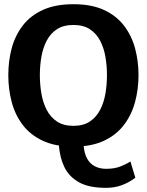

<svg xmlns="http://www.w3.org/2000/svg" viewBox="-20 -697 707 925"><path d="M382.7 2Q385.7 42 399.8 67.3Q414 92.7 437.7 104.5Q461.3 116.3 491 116.3Q530 116.3 558.2 105.7Q586.3 95 608.3 81L632 159Q604 181 568.5 194.5Q533 208 491 208Q407.3 208 359.3 180.5Q311.3 153 289.5 106.5Q267.7 60 263.7 2ZM20 -334.7Q20 -402.7 36.3 -464.2Q52.7 -525.7 89.5 -573.7Q126.3 -621.7 186.5 -649.2Q246.7 -676.7 333.7 -676.7Q420.7 -676.7 480.5 -649.2Q540.3 -621.7 577.2 -573.7Q614 -525.7 630.7 -464.2Q647.3 -402.7 647.3 -334.7Q647.3 -267.7 630.7 -205.7Q614 -143.7 577.2 -95.2Q540.3 -46.7 480.5 -18.7Q420.7 9.3 333.7 9.3Q246.7 9.3 186.5 -18.7Q126.3 -46.7 89.5 -95.2Q52.7 -143.7 36.3 -205.7Q20 -267.7 20 -334.7ZM172 -334.7Q172 -290.3 179.3 -246.8Q186.7 -203.3 204.8 -168Q223 -132.7 254.3 -111.7Q285.7 -90.7 333.7 -90.7Q381.7 -90.7 413 -111.7Q444.3 -132.7 462.5 -168Q480.7 -203.3 488 -246.8Q495.3 -290.3 495.3 -334.7Q495.3 -379.7 488 -422.7Q480.7 -465.7 462.5 -500.7Q444.3 -535.7 413 -556.2Q381.7 -576.7 333.7 -576.7Q285.7 -576.7 254.3 -556.2Q223 -535.7 204.8 -500.7Q186.7 -465.7 179.3 -422.7Q172 -379.7 172 -334.7Z"/></svg>

Font: Epunda Slab Light
Style: Regular
Weight: 300
Designer: Simon Atzbach
Foundry: typofactur
Version: Version 1.102